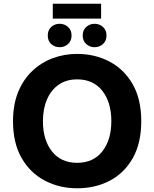

<svg xmlns="http://www.w3.org/2000/svg" viewBox="-20 -999 830 1033"><path d="M395 14Q300 14 221.5 -27Q143 -68 96.5 -148.5Q50 -229 50 -347Q50 -436 77.5 -503.5Q105 -571 153.5 -617Q202 -663 264 -686Q326 -709 395 -709Q490 -709 568.5 -668Q647 -627 693.5 -546.5Q740 -466 740 -347Q740 -229 694.5 -148.5Q649 -68 571 -27Q493 14 395 14ZM395 -123Q482 -123 530.5 -184.5Q579 -246 579 -347Q579 -449 530.5 -510.5Q482 -572 395 -572Q337 -572 296 -543.5Q255 -515 233 -464.5Q211 -414 211 -347Q211 -246 259.5 -184.5Q308 -123 395 -123ZM264 -899V-979H524V-899ZM301 -745Q274 -745 255.5 -762Q237 -779 237 -808Q237 -837 255.5 -854Q274 -871 301 -871Q327 -871 346 -854Q365 -837 365 -808Q365 -779 346 -762Q327 -745 301 -745ZM489 -745Q463 -745 444 -762Q425 -779 425 -808Q425 -837 444 -854Q463 -871 489 -871Q515 -871 534 -854Q553 -837 553 -808Q553 -779 534 -762Q515 -745 489 -745Z"/></svg>

Font: Ubuntu Sans ExtraBold
Style: Regular
Weight: 800
Designer: Dalton Maag Ltd
Foundry: Dalton Maag Ltd
Version: Version 1.006; ttfautohint (v1.8.4.7-5d5b)